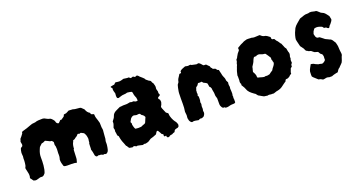

<svg xmlns="http://www.w3.org/2000/svg" viewBox="-37 -1000 2808 1504"><g transform="rotate(-20 1366.5 -248.5)"><path d="M713 -187Q712 -179 711.5 -169.5Q711 -160 710 -151Q709 -143 709 -136Q709 -129 706 -121Q704 -116 704 -110.5Q704 -105 704 -99Q704 -94 704 -88.5Q704 -83 703 -78Q702 -70 700.5 -61.5Q699 -53 697 -45Q696 -41 694 -36.5Q692 -32 690 -29L683 -22Q677 -16 669 -18Q664 -20 659.5 -21Q655 -22 650 -18Q643 -23 633 -26H622Q620 -26 618 -27Q616 -28 614 -28Q611 -27 608 -26Q605 -25 603 -24Q597 -24 595 -25Q584 -34 584 -47Q583 -58 580 -68.5Q577 -79 574 -90Q576 -98 575.5 -107Q575 -116 576 -125Q577 -130 576.5 -135.5Q576 -141 580 -146Q580 -158 583 -173Q584 -177 583 -182Q582 -192 579.5 -201.5Q577 -211 572 -220Q570 -224 567.5 -227.5Q565 -231 560 -232Q556 -235 551 -237Q546 -239 542 -241Q535 -238 530 -237Q528 -238 525 -239Q522 -240 520 -241Q519 -240 517.5 -240Q516 -240 515 -239Q509 -230 500 -224Q496 -223 492 -219.5Q488 -216 484 -213Q481 -210 476.5 -209Q472 -208 467 -206Q466 -203 465.5 -200Q465 -197 463 -194Q462 -192 460.5 -189Q459 -186 458 -184Q453 -170 452 -158Q451 -155 451 -152Q453 -146 450.5 -142.5Q448 -139 446 -135Q445 -118 444.5 -101Q444 -84 443 -67Q443 -61 442 -57Q440 -51 438.5 -44.5Q437 -38 435 -31L414 -35Q409 -35 403 -35Q397 -35 391 -36H371Q364 -36 357 -36Q350 -36 343 -37Q332 -37 327 -45Q323 -57 320 -69.5Q317 -82 317 -95Q317 -99 317.5 -103Q318 -107 320 -110Q322 -118 322.5 -124Q323 -130 323 -137Q322 -151 323.5 -166Q325 -181 324 -195Q323 -199 323 -202Q323 -205 323 -208Q322 -213 320 -217Q318 -221 319 -225Q319 -230 319.5 -235Q320 -240 320 -245Q317 -249 314.5 -252Q312 -255 308 -259Q305 -259 301.5 -259.5Q298 -260 294 -261Q290 -263 284.5 -266Q279 -269 274 -271Q270 -273 265.5 -275Q261 -277 258 -278Q250 -275 241 -270Q238 -269 234.5 -268.5Q231 -268 227 -267Q222 -262 216.5 -257Q211 -252 205 -246Q203 -242 201 -237.5Q199 -233 197 -228Q191 -214 187.5 -199.5Q184 -185 184 -168V-135Q184 -118 182 -101.5Q180 -85 177 -68Q176 -61 173.5 -55Q171 -49 169 -41Q164 -34 158 -28.5Q152 -23 144 -21Q130 -22 125.5 -21.5Q121 -21 107 -16Q103 -15 99.5 -14Q96 -13 91 -12Q86 -11 82 -12Q78 -13 68 -16Q64 -22 58.5 -29Q53 -36 48 -43Q49 -46 49.5 -49Q50 -52 51 -54Q53 -67 51 -79Q48 -91 46 -103Q44 -115 41 -125Q41 -133 44.5 -138Q48 -143 49 -151Q51 -158 51.5 -167.5Q52 -177 53 -186Q53 -196 53 -205.5Q53 -215 55 -223Q55 -230 54 -232Q51 -252 56 -271Q58 -276 58.5 -279.5Q59 -283 60 -285Q63 -291 68 -293Q73 -295 77 -299Q82 -308 79.5 -317Q77 -326 76 -336Q78 -341 80 -346.5Q82 -352 83 -358Q91 -366 97.5 -375Q104 -384 110 -392Q112 -394 112 -399Q112 -404 116 -406Q118 -407 120.5 -407.5Q123 -408 124 -409Q141 -414 158 -419Q175 -424 191 -431Q209 -439 227 -439Q229 -439 231 -439.5Q233 -440 236 -440Q249 -445 262.5 -446Q276 -447 290 -447H302Q307 -446 312.5 -444.5Q318 -443 323 -439Q331 -435 338.5 -431.5Q346 -428 355 -427Q359 -426 361.5 -423.5Q364 -421 367 -419Q372 -415 375.5 -410Q379 -405 383 -400Q385 -396 386.5 -391.5Q388 -387 389 -382Q393 -378 397 -374Q401 -370 408 -371Q413 -376 418 -380.5Q423 -385 427 -390Q430 -389 436 -389L461 -406Q463 -411 465 -414Q467 -417 468 -421Q473 -422 478 -422.5Q483 -423 488 -424Q495 -428 501 -430.5Q507 -433 513 -437Q518 -437 523.5 -436.5Q529 -436 534 -436Q538 -435 542.5 -435.5Q547 -436 551 -434Q564 -430 577 -429.5Q590 -429 603 -427Q605 -425 611 -425L633 -404Q633 -403 634 -402Q635 -401 635 -400Q644 -374 665 -363Q666 -361 666.5 -357.5Q667 -354 668 -352Q674 -346 681 -346Q693 -344 692 -335Q692 -323 695.5 -311Q699 -299 703 -288L710 -263Q710 -256 710.5 -247Q711 -238 711 -230Q711 -226 711.5 -222.5Q712 -219 713 -215Q716 -202 713 -187Z M1281 -49Q1284 -42 1283 -36Q1282 -30 1279 -24Q1278 -23 1275 -21.5Q1272 -20 1270 -18Q1266 -17 1263 -17Q1260 -17 1256 -15Q1241 -12 1238 1Q1237 3 1234 6Q1227 7 1224 8.5Q1221 10 1212 15Q1205 15 1198 17Q1191 19 1185 25Q1183 25 1182 25.5Q1181 26 1179 26Q1175 28 1170 24.5Q1165 21 1165 16V10Q1161 8 1155.5 10Q1150 12 1147 6V-9Q1144 -11 1141.5 -12.5Q1139 -14 1136 -15Q1132 -23 1127 -32Q1122 -41 1117 -48Q1113 -51 1110 -50Q1107 -49 1105 -47Q1103 -45 1102 -42.5Q1101 -40 1099 -38Q1097 -36 1096 -33Q1095 -30 1093 -28Q1080 -22 1067 -17.5Q1054 -13 1042 -10Q1035 -5 1028 -1Q1021 3 1015 7Q1009 8 1003 10Q997 12 992 13Q986 10 980.5 11.5Q975 13 967 15Q958 13 948 10.5Q938 8 927 6Q924 7 921 7Q918 7 916 8Q912 6 909.5 4Q907 2 903 1Q898 -1 894 1Q890 3 885 5Q880 3 874 2.5Q868 2 862 1Q857 -4 853.5 -8Q850 -12 849 -18Q847 -20 845 -21.5Q843 -23 842 -24Q838 -38 833 -48Q819 -78 814 -114Q812 -116 810 -118.5Q808 -121 805 -124Q804 -133 803 -141.5Q802 -150 800 -160Q802 -166 802 -171Q800 -181 798 -189Q802 -201 806.5 -213Q811 -225 809 -238Q811 -242 814 -245.5Q817 -249 819 -252Q828 -262 832 -275Q835 -286 842.5 -294Q850 -302 859 -307Q870 -312 880.5 -317.5Q891 -323 901 -327Q903 -327 906.5 -326.5Q910 -326 912 -327Q930 -330 943 -329Q949 -328 955 -329Q961 -330 966 -330L987 -334Q993 -333 999 -331Q1005 -329 1011 -332Q1013 -332 1014.5 -331.5Q1016 -331 1017 -331Q1022 -329 1026 -326.5Q1030 -324 1035 -324Q1046 -322 1049 -328Q1048 -345 1046.5 -350Q1045 -355 1040 -366Q1037 -372 1036 -378.5Q1035 -385 1034 -391Q1033 -395 1032.5 -398.5Q1032 -402 1028 -406Q1015 -410 996 -412H990Q981 -408 971 -408Q961 -408 950 -406Q943 -405 935.5 -402Q928 -399 920 -397Q912 -393 904 -401Q901 -410 901.5 -419.5Q902 -429 903 -439Q901 -446 898 -455.5Q895 -465 895 -478L896 -485Q895 -487 892.5 -489Q890 -491 888 -492Q885 -495 887 -498Q887 -501 890 -501Q898 -503 905 -504Q912 -505 919 -506L931 -518Q933 -519 936 -519Q959 -515 969.5 -516Q980 -517 1002 -524Q1013 -523 1023.5 -521Q1034 -519 1045 -520Q1048 -517 1051.5 -514.5Q1055 -512 1059 -509Q1064 -511 1069 -512.5Q1074 -514 1078 -515Q1084 -511 1091 -507Q1096 -506 1099.5 -509Q1103 -512 1107 -512Q1116 -511 1121.5 -503.5Q1127 -496 1134 -491Q1140 -487 1145.5 -481Q1151 -475 1157 -470Q1159 -467 1161 -464Q1163 -461 1164 -458Q1169 -454 1173 -451.5Q1177 -449 1180 -445Q1185 -441 1190.5 -439Q1196 -437 1199 -432Q1201 -427 1203 -421.5Q1205 -416 1210 -412Q1213 -402 1216 -391.5Q1219 -381 1217 -370Q1217 -365 1216 -361Q1218 -356 1219 -350Q1220 -344 1222 -339V-334Q1222 -331 1221.5 -327.5Q1221 -324 1222 -322Q1224 -316 1227 -313Q1227 -307 1222 -302Q1220 -301 1217 -300Q1214 -299 1212 -297Q1200 -290 1209 -279Q1210 -278 1212.5 -275.5Q1215 -273 1216 -270Q1217 -266 1217 -261.5Q1217 -257 1218 -252Q1214 -233 1203 -216Q1206 -202 1212.5 -189Q1219 -176 1224 -162Q1229 -159 1232 -156Q1235 -153 1239 -151Q1240 -148 1240.5 -147Q1241 -146 1241 -144Q1241 -134 1243.5 -124Q1246 -114 1250 -105Q1254 -96 1258 -88Q1262 -80 1268 -72Q1273 -68 1276 -61Q1279 -54 1281 -49ZM1062 -184Q1056 -199 1047 -204Q1036 -209 1033 -217Q1032 -221 1029 -222Q1026 -223 1023 -224Q1019 -224 1013.5 -223.5Q1008 -223 1003 -222Q997 -222 991.5 -224Q986 -226 981 -227Q972 -227 964 -222Q960 -219 957 -216.5Q954 -214 951 -210L938 -186Q940 -180 943 -175.5Q946 -171 943 -163Q945 -154 947.5 -144.5Q950 -135 955 -126Q957 -124 958 -124Q969 -122 980 -122Q991 -122 1001 -123Q1005 -123 1007 -124Q1018 -130 1034 -135Q1040 -136 1045 -144Q1049 -153 1053 -163.5Q1057 -174 1062 -184ZM850 -20Q850 -20 849.5 -20Q849 -20 849 -18Q851 -20 850 -20Z M1763 -147Q1763 -139 1763.5 -130.5Q1764 -122 1762 -114Q1760 -109 1761 -105Q1763 -100 1761.5 -94.5Q1760 -89 1761 -84Q1763 -77 1762 -68.5Q1761 -60 1762 -52Q1758 -45 1749 -45Q1739 -45 1727.5 -44Q1716 -43 1705 -39Q1699 -37 1692 -37Q1685 -37 1678 -37Q1672 -41 1669 -44Q1657 -40 1649 -53Q1645 -59 1642.5 -66Q1640 -73 1640 -81Q1641 -89 1640 -97Q1639 -105 1640 -114Q1642 -129 1636 -143Q1635 -146 1634 -149Q1633 -152 1633 -155Q1633 -166 1632 -177.5Q1631 -189 1628 -199Q1627 -204 1626.5 -208.5Q1626 -213 1626 -217Q1623 -229 1613 -236Q1612 -244 1611 -250.5Q1610 -257 1608 -265Q1606 -267 1600 -271Q1596 -274 1590.5 -276Q1585 -278 1580 -281Q1578 -283 1575.5 -286.5Q1573 -290 1570 -293H1564Q1560 -292 1557 -291.5Q1554 -291 1549 -292Q1547 -293 1544 -292.5Q1541 -292 1539 -292Q1534 -285 1529 -277Q1525 -274 1521.5 -271.5Q1518 -269 1516 -267Q1513 -264 1513 -261L1506 -240Q1508 -234 1506 -228.5Q1504 -223 1507 -217Q1508 -214 1507 -211Q1506 -208 1505 -206Q1502 -202 1504 -200Q1506 -198 1507 -195Q1508 -194 1509 -191Q1509 -179 1509 -168Q1509 -157 1505 -146Q1506 -142 1506.5 -138.5Q1507 -135 1508 -130Q1507 -124 1505.5 -116.5Q1504 -109 1505 -101Q1506 -96 1505.5 -90Q1505 -84 1503 -78Q1502 -75 1503 -72Q1506 -60 1503 -51Q1500 -42 1492 -32Q1491 -31 1488 -30Q1485 -29 1483 -28Q1481 -26 1479 -25.5Q1477 -25 1475 -24Q1471 -24 1467 -24.5Q1463 -25 1460 -25Q1456 -24 1453.5 -22.5Q1451 -21 1446 -18Q1433 -20 1419.5 -23Q1406 -26 1393 -21Q1387 -22 1383 -26Q1379 -30 1376 -35Q1372 -41 1371 -48.5Q1370 -56 1368 -63Q1370 -80 1370 -86.5Q1370 -93 1367 -116Q1370 -132 1371 -148.5Q1372 -165 1372 -181Q1372 -202 1372 -224Q1372 -246 1373 -268Q1373 -274 1374 -280Q1375 -286 1376 -291Q1378 -302 1380 -312Q1382 -322 1385 -331Q1387 -338 1392 -343Q1397 -348 1399 -355Q1401 -369 1407.5 -379.5Q1414 -390 1421 -400Q1426 -414 1439 -411Q1441 -411 1441 -412Q1444 -415 1442.5 -420Q1441 -425 1445 -429Q1454 -437 1466 -441.5Q1478 -446 1488 -450Q1497 -450 1500 -448Q1513 -444 1525 -448Q1534 -450 1541 -443Q1551 -441 1560 -439Q1569 -437 1579 -435Q1583 -436 1587 -436.5Q1591 -437 1595 -438Q1605 -434 1611.5 -426.5Q1618 -419 1625 -411Q1630 -407 1636 -408Q1642 -409 1649 -407Q1654 -402 1659.5 -396Q1665 -390 1671 -385Q1672 -381 1673.5 -377.5Q1675 -374 1676 -370Q1681 -369 1683 -365Q1685 -361 1686 -358Q1696 -354 1706 -352Q1711 -347 1715 -340.5Q1719 -334 1728 -334Q1730 -324 1732 -316Q1734 -308 1736 -300Q1738 -285 1743 -274Q1747 -266 1750 -257.5Q1753 -249 1753 -239Q1754 -233 1757.5 -228Q1761 -223 1763 -217Q1762 -213 1761.5 -209Q1761 -205 1761 -200Q1761 -196 1761.5 -193Q1762 -190 1763 -185Q1763 -183 1763.5 -179.5Q1764 -176 1763 -174Q1761 -167 1762 -160Q1763 -153 1763 -147Z M2291 -273Q2294 -261 2290 -251Q2288 -246 2287 -241Q2286 -236 2287 -231Q2288 -230 2287.5 -228.5Q2287 -227 2287 -225Q2283 -217 2283.5 -208Q2284 -199 2285 -191L2275 -177V-164Q2273 -162 2270 -159.5Q2267 -157 2262 -153Q2260 -146 2256.5 -138Q2253 -130 2251 -123V-113Q2247 -109 2241 -106Q2235 -103 2231 -97Q2227 -94 2223 -92Q2219 -90 2214 -87Q2212 -86 2209.5 -86.5Q2207 -87 2205 -86Q2190 -86 2190 -72Q2179 -65 2168.5 -57Q2158 -49 2147 -41Q2130 -28 2103 -23Q2094 -22 2086 -18.5Q2078 -15 2069 -13Q2067 -13 2064 -14Q2061 -15 2059 -14Q2047 -13 2034 -16Q2030 -17 2026 -16Q2022 -15 2019 -14Q2012 -15 2005 -16Q1998 -17 1990 -18Q1981 -22 1973.5 -27Q1966 -32 1958 -36Q1952 -38 1947 -43Q1942 -48 1939 -53Q1938 -55 1936.5 -56.5Q1935 -58 1933 -60Q1930 -62 1927 -63.5Q1924 -65 1921 -68Q1905 -79 1892.5 -92Q1880 -105 1874 -124Q1869 -137 1862 -147Q1860 -151 1857.5 -154.5Q1855 -158 1853 -162Q1854 -164 1856 -170Q1854 -173 1852 -176Q1850 -179 1850 -183Q1850 -186 1849.5 -189.5Q1849 -193 1850 -197Q1852 -204 1851 -211Q1850 -218 1851 -225Q1852 -231 1850.5 -238Q1849 -245 1852 -251Q1854 -258 1855 -264Q1856 -270 1858 -276Q1860 -282 1862 -287.5Q1864 -293 1866 -298Q1868 -304 1870 -310Q1872 -316 1876 -323Q1876 -325 1876 -328Q1876 -331 1877 -332Q1881 -340 1883 -347Q1885 -354 1884 -361Q1888 -366 1891 -369Q1894 -372 1896 -376Q1898 -381 1900.5 -385.5Q1903 -390 1906 -394Q1909 -402 1915 -408Q1919 -413 1922 -416.5Q1925 -420 1927 -422Q1930 -428 1929 -432.5Q1928 -437 1928 -440Q1930 -445 1931 -446Q1934 -447 1936.5 -449Q1939 -451 1942 -452Q1950 -457 1959 -462Q1968 -467 1977 -470Q1986 -476 1995.5 -478.5Q2005 -481 2015 -484Q2023 -484 2031 -484Q2039 -484 2046 -483H2055Q2066 -479 2077.5 -479Q2089 -479 2100 -480Q2105 -480 2110.5 -480.5Q2116 -481 2121 -481Q2126 -477 2129.5 -474.5Q2133 -472 2137 -468Q2140 -467 2143 -465Q2146 -463 2150 -462Q2164 -461 2175.5 -453Q2187 -445 2197 -437Q2197 -435 2197 -431.5Q2197 -428 2198 -425Q2198 -420 2204 -416Q2207 -415 2211 -415Q2215 -415 2219 -413Q2221 -409 2224.5 -404Q2228 -399 2231 -394Q2235 -390 2239 -386Q2243 -382 2245 -377Q2247 -375 2248.5 -372Q2250 -369 2251 -367Q2254 -364 2257 -361Q2260 -358 2261 -353Q2263 -346 2267 -339Q2271 -332 2273 -324Q2274 -321 2276.5 -318Q2279 -315 2282 -311Q2284 -302 2285.5 -292Q2287 -282 2291 -273ZM2151 -237Q2152 -244 2149 -249.5Q2146 -255 2147 -261Q2147 -263 2144 -266Q2143 -268 2143 -274Q2144 -276 2144 -279.5Q2144 -283 2144 -284Q2137 -295 2131 -304.5Q2125 -314 2118 -323Q2118 -325 2116 -325.5Q2114 -326 2112 -329Q2095 -329 2075 -338Q2063 -344 2046 -339Q2045 -339 2043.5 -338Q2042 -337 2040 -335H2035Q2019 -338 2014 -323Q2012 -319 2009.5 -314.5Q2007 -310 2006 -305Q2005 -301 2002 -296.5Q1999 -292 1997 -288Q1993 -283 1990 -277Q1987 -271 1983 -266Q1982 -256 1978.5 -246Q1975 -236 1974 -227Q1977 -222 1980 -216.5Q1983 -211 1985 -206Q1991 -193 1990 -181Q1990 -179 1991 -177Q1992 -175 1993 -173Q2002 -171 2010.5 -169Q2019 -167 2027 -164Q2034 -162 2041 -161Q2048 -160 2055 -163H2058Q2066 -161 2073.5 -162.5Q2081 -164 2090 -166Q2097 -171 2104.5 -177Q2112 -183 2120 -187Q2127 -201 2137 -212Q2147 -223 2151 -237Z M2692 -405Q2689 -392 2680 -383Q2676 -379 2673.5 -374.5Q2671 -370 2667 -368Q2663 -364 2661 -361Q2659 -358 2657 -353Q2652 -343 2640 -351Q2634 -355 2632 -359L2620 -360Q2618 -360 2617 -361Q2612 -363 2610 -367.5Q2608 -372 2603 -375Q2588 -382 2573 -385Q2558 -388 2542 -383Q2532 -370 2529 -364.5Q2526 -359 2522 -345Q2522 -338 2524.5 -331.5Q2527 -325 2529 -317Q2534 -309 2542 -306Q2546 -306 2550 -305.5Q2554 -305 2558 -304Q2562 -301 2565 -298.5Q2568 -296 2571 -294Q2578 -290 2584.5 -283.5Q2591 -277 2598 -274Q2606 -270 2613 -267Q2620 -264 2627 -260Q2633 -259 2637.5 -255Q2642 -251 2646 -246Q2649 -240 2653.5 -234Q2658 -228 2662 -221Q2665 -210 2667.5 -198.5Q2670 -187 2670 -174Q2670 -165 2671 -156.5Q2672 -148 2673 -139Q2674 -134 2674.5 -128Q2675 -122 2674 -115Q2671 -109 2668 -102Q2665 -95 2663 -87Q2659 -72 2652 -59Q2648 -54 2643 -49Q2638 -44 2633 -39Q2630 -37 2628 -34Q2626 -31 2624 -29Q2614 -23 2608 -15Q2602 -7 2597 2Q2590 3 2583 4.5Q2576 6 2568 8Q2562 9 2556 11.5Q2550 14 2545 16H2521Q2510 11 2500 12Q2490 13 2479 16Q2469 18 2465 14Q2458 9 2450.5 6.5Q2443 4 2436 3Q2426 -7 2415 -16Q2404 -25 2395 -36Q2395 -39 2394.5 -42.5Q2394 -46 2394 -49Q2394 -57 2394.5 -63.5Q2395 -70 2395 -77Q2398 -91 2405.5 -104Q2413 -117 2420 -130Q2426 -129 2431 -128Q2436 -127 2442 -125Q2447 -121 2454 -118Q2461 -115 2468 -112Q2477 -107 2482 -108Q2486 -108 2489 -107Q2492 -106 2496 -105Q2508 -100 2519 -108Q2524 -111 2528.5 -114.5Q2533 -118 2536 -124Q2536 -130 2536 -137.5Q2536 -145 2537 -152Q2537 -155 2536 -158Q2535 -161 2534 -164.5Q2533 -168 2532 -171L2518 -182Q2514 -187 2512 -192.5Q2510 -198 2505 -201L2481 -208Q2475 -211 2471 -215Q2467 -219 2463 -222Q2461 -224 2459 -225Q2457 -226 2455 -227Q2451 -228 2447 -229Q2443 -230 2438 -232Q2432 -237 2422 -241Q2416 -248 2414 -255Q2412 -262 2407 -268Q2403 -273 2399 -279Q2395 -285 2390 -291Q2387 -302 2384.5 -313.5Q2382 -325 2379 -336Q2374 -351 2378 -365Q2380 -374 2382.5 -384Q2385 -394 2389 -404Q2395 -416 2404 -437Q2414 -453 2430.5 -466.5Q2447 -480 2463 -494Q2467 -496 2472 -497.5Q2477 -499 2481 -500Q2493 -504 2499 -506.5Q2505 -509 2512.5 -510Q2520 -511 2535 -511H2537Q2551 -516 2564.5 -514Q2578 -512 2591 -508Q2594 -508 2597.5 -507.5Q2601 -507 2602 -507Q2611 -502 2617.5 -495Q2624 -488 2632 -482Q2637 -479 2643 -476.5Q2649 -474 2654 -471Q2664 -463 2671.5 -453Q2679 -443 2686 -434Q2688 -427 2689 -420Q2690 -413 2692 -405Z"/></g></svg>

Font: Darumadrop One
Style: Regular
Weight: 400
Version: Version 1.000